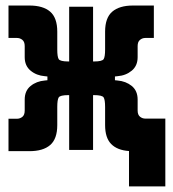

<svg xmlns="http://www.w3.org/2000/svg" viewBox="-20 -542 626 694"><path d="M10.7 4.4V-112.8H41.5Q52.2 -112.8 60.8 -119.6Q69.3 -126.5 69.3 -142.1V-182.1Q69.3 -213.9 90.6 -231.2Q111.8 -248.5 142.1 -251L151.4 -252V-265.6L142.1 -266.6Q111.8 -269 90.6 -286.6Q69.3 -304.2 69.3 -335.4V-375.5Q69.3 -391.1 60.8 -397.9Q52.2 -404.8 41.5 -404.8H10.7V-522H86.4Q135.7 -522 161.4 -499.8Q187 -477.5 187 -427.7V-364.3Q187 -363.8 187 -362.8Q187 -336.9 192.1 -328.4Q197.3 -319.8 227.5 -319.8H230V-517.6H316.4V-319.8H319.3Q349.6 -319.8 354.7 -328.4Q359.9 -336.9 359.9 -362.8V-364.3V-427.7Q359.9 -477.5 385.7 -499.8Q411.6 -522 460.4 -522H536.1V-404.8H505.4Q494.6 -404.8 486.1 -397.9Q477.5 -391.1 477.5 -375.5V-335.4Q477.5 -304.2 456.3 -286.6Q435.1 -269 404.8 -266.6L395.5 -265.6V-252L404.8 -251Q435.1 -248.5 456.3 -231.2Q477.5 -213.9 477.5 -182.1V-142.6Q477.5 -127 486.1 -120.1Q494.6 -113.3 505.4 -113.3H577.6V131.8H446.3V3.9Q403.8 1 381.8 -21.5Q359.9 -43.9 359.9 -89.8V-153.8V-155.3Q359.9 -181.2 354.7 -189.7Q349.6 -198.2 319.3 -198.2H316.4V0H230V-198.2H227.5Q197.3 -198.2 192.1 -189.7Q187 -181.2 187 -155.3Q187 -154.3 187 -153.8V-89.8Q187 -40 161.4 -17.8Q135.7 4.4 86.4 4.4Z"/></svg>

Font: Cascadia Mono
Style: Bold
Weight: 700
Monospace: yes
Designer: Aaron Bell
Foundry: Saja Typeworks
Version: Version 2404.023; ttfautohint (v1.8.4)